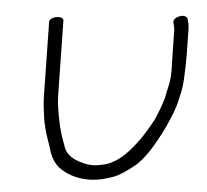

<svg xmlns="http://www.w3.org/2000/svg" viewBox="-48 -737 794 737"><g transform="rotate(-5 349.0 -368.5)"><path d="M166.3 -671 121.6 -389C116.1 -354.2 116.7 -333.7 115.2 -310.3C113.3 -280.9 118.7 -235.7 121.6 -221.4L123.6 -208.7L123.7 -208C124.8 -202.7 125.6 -197.2 126.9 -186.4C129.5 -152.2 141 -123.5 162.5 -103C191.2 -75.2 231.6 -58 274 -52.5C300.1 -49.1 329 -50.6 360.3 -56.3C383.3 -60.5 410.6 -72.5 445.4 -91.4C483.5 -112.2 526.3 -157.7 577.8 -229C605.6 -269.7 623.5 -299.2 631.8 -319.6C646.7 -356 653.7 -366.2 663.4 -409.5C671.7 -446.9 676.5 -468 682.2 -504L696.6 -595C698.5 -606.9 698.9 -616.6 697.3 -626.6L696.8 -636.3L696.6 -637C693.9 -643.7 684.8 -650.6 669.3 -648.4C659.8 -646.7 638 -640.7 641.6 -623.4L642 -614.7C642.7 -607.2 642.6 -600.9 641.6 -595L627.2 -504C626.2 -497.8 623.8 -481.1 619.7 -453.6C615.8 -427 610.1 -405.1 602.8 -388.1C594.8 -369.3 589.8 -357.1 587.5 -350.1C581.3 -331 551.4 -281.6 537.9 -261.8C506.7 -222.2 476.3 -186.8 429.8 -150.4C389.4 -119.2 353.2 -106 320 -106H319.2L318.3 -105.9C294.1 -104.3 271.3 -108.3 248.7 -118.8L248.4 -119.3L248.1 -119.4C208.9 -136.6 190.5 -157.5 184.7 -182.4C183 -189.3 180.7 -209.7 178.2 -220L176 -236.3C174.9 -247.9 173.2 -259.8 172.8 -271.8C171.7 -306.8 169.9 -346.5 176.6 -389L221.3 -671C222.6 -679.2 211.2 -686 196.1 -686C181.1 -686 167.6 -679.2 166.3 -671Z"/></g></svg>

Font: MewTooHand
Style: BdWideIta
Weight: 400
Designer: Mew Too, Robert Jablonski
Version: Version 0.77